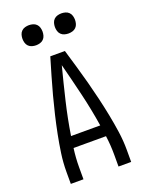

<svg xmlns="http://www.w3.org/2000/svg" viewBox="-173 -1030 845 1112"><g transform="rotate(-20 250.0 -473.5)"><path d="M64 0V-74Q64 -130 72 -186Q80 -242 91 -297.5Q102 -353 115 -408Q128 -463 142.5 -517.5Q157 -572 173 -626.5Q189 -681 205 -735H295Q311 -681 327 -626.5Q343 -572 357.5 -517.5Q372 -463 385 -408Q398 -353 409 -297.5Q420 -242 428 -186Q436 -130 436 -74V0H358V-74Q358 -103 356 -132Q354 -161 350 -190H150Q146 -161 144 -132Q142 -103 142 -74V0ZM160 -260H340Q324 -362 300 -463Q276 -564 250 -664Q224 -564 200 -463Q176 -362 160 -260ZM350 -823Q338 -823 325.5 -826.5Q313 -830 304 -839Q295 -848 291.5 -860.5Q288 -873 288 -885Q288 -897 291.5 -909.5Q295 -922 304 -931Q313 -940 325.5 -943.5Q338 -947 350 -947Q362 -947 374.5 -943.5Q387 -940 396 -931Q405 -922 408.5 -909.5Q412 -897 412 -885Q412 -873 408.5 -860.5Q405 -848 396 -839Q387 -830 374.5 -826.5Q362 -823 350 -823ZM150 -823Q138 -823 125.5 -826.5Q113 -830 104 -839Q95 -848 91.5 -860.5Q88 -873 88 -885Q88 -897 91.5 -909.5Q95 -922 104 -931Q113 -940 125.5 -943.5Q138 -947 150 -947Q162 -947 174.5 -943.5Q187 -940 196 -931Q205 -922 208.5 -909.5Q212 -897 212 -885Q212 -873 208.5 -860.5Q205 -848 196 -839Q187 -830 174.5 -826.5Q162 -823 150 -823Z"/></g></svg>

Font: Iosevka Term Curly
Style: Regular
Weight: 400
Designer: Belleve Invis
Foundry: Belleve Invis
Version: Version 32.3.0